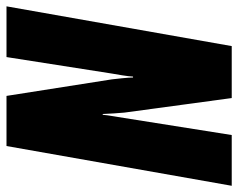

<svg xmlns="http://www.w3.org/2000/svg" viewBox="-134 -658 751 606"><g transform="rotate(90 242.0 -355.5)"><path d="M-40.5 0H119.6L171.9 -334C174.3 -347.2 180.7 -383.3 181.2 -399.4H184.1C184.1 -391.1 185.1 -379.4 186.5 -364.7L189.9 -333L242.2 0H400.4L525.9 -710.9H365.7L312 -372.1L306.6 -338.9C304.2 -323.7 302.2 -312 301.8 -303.7H299.3C298.8 -320.8 296.4 -356.9 294.9 -372.1L249 -710.9H85Z"/></g></svg>

Font: Roboto Flex Super Cond Black
Style: Italic
Weight: 900
Width: 3
Italic angle: -10°
Designer: Berlow after Robertson
Foundry: Google
Version: Version 3.200;Glyphs 3.3 (3311)